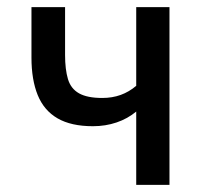

<svg xmlns="http://www.w3.org/2000/svg" viewBox="-20 -517 577 537"><path d="M361 0V-205Q337 -185 306 -174.5Q275 -164 240 -164Q179 -164 141 -186Q103 -208 85.5 -251Q68 -294 68 -356V-497H162V-363Q162 -323 170 -296Q178 -269 201 -256Q224 -243 266 -243Q294 -243 317.5 -251.5Q341 -260 361 -277V-497H454V0Z"/></svg>

Font: Nunito Sans 7pt Condensed Medium
Style: Regular
Weight: 500
Width: 3
Designer: Vernon Adams
Foundry: Vernon Adams
Version: Version 3.101;gftools[0.9.27]